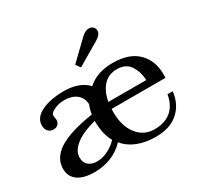

<svg xmlns="http://www.w3.org/2000/svg" viewBox="-154 -904 1134 1098"><g transform="rotate(-30 412.5 -354.5)"><path d="M384 -578 502 -692Q529 -719 553 -719Q572 -719 582 -708.5Q592 -698 592 -684Q592 -657 553 -635L405 -548ZM26 -96Q26 -169 99 -215Q172 -261 324 -284Q329 -318 340 -343Q337 -388 306.5 -411Q276 -434 228 -434Q191 -434 160.5 -419.5Q130 -405 130 -389Q130 -382 132 -372.5Q134 -363 134 -358Q134 -343 123.5 -331Q113 -319 91 -319Q72 -319 58.5 -333Q45 -347 45 -372Q45 -423 103.5 -451.5Q162 -480 252 -480Q304 -480 343.5 -465Q383 -450 407 -423Q469 -480 573 -480Q682 -480 738 -424.5Q794 -369 794 -280V-255H438Q437 -248 437 -234Q437 -143 480 -87Q523 -31 594 -31Q660 -31 702 -64.5Q744 -98 757 -168H791Q783 -89 729 -39.5Q675 10 579 10Q511 10 458.5 -11Q406 -32 374 -72Q336 -31 284.5 -10.5Q233 10 175 10Q102 10 64 -18Q26 -46 26 -96ZM692 -299Q691 -351 664 -394Q637 -437 577 -437Q521 -437 487 -399.5Q453 -362 442 -299ZM352 -101Q320 -155 320 -244Q231 -221 185.5 -184.5Q140 -148 140 -105Q140 -72 161 -54Q182 -36 218 -36Q255 -36 293 -56Q331 -76 352 -101Z"/></g></svg>

Font: Taviraj Medium
Style: Regular
Weight: 500
Designer: Katatrad Team
Foundry: CadsonDemak
Version: Version 1.030